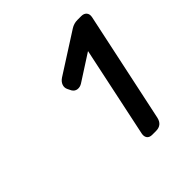

<svg xmlns="http://www.w3.org/2000/svg" viewBox="-111 -776 501 501"><g transform="rotate(-45 139.5 -525.0)"><path d="M172 -350Q162 -350 157.5 -356Q153 -362 155 -372L208 -623L135 -576Q127 -571 118.5 -572Q110 -573 105 -581L100 -591Q96 -599 99 -607.5Q102 -616 111 -622L222 -693Q233 -700 246 -700H260Q270 -700 275 -694Q280 -688 278 -678L213 -372Q208 -350 186 -350Z"/></g></svg>

Font: Rubik Light
Style: Italic
Weight: 300
Italic angle: -12°
Designer: Hubert and Fischer
Foundry: Hubert and Fischer
Version: Version 2.300;gftools[0.9.30]